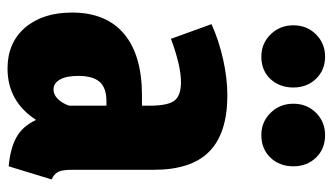

<svg xmlns="http://www.w3.org/2000/svg" viewBox="-202 -642 862 497"><g transform="rotate(90 228.5 -393.0)"><path d="M444 -96 410 15Q364 11 335 -5Q306 -21 290 -56Q242 18 157 18Q90 18 51 -27.5Q12 -73 12 -149Q12 -237 67 -283.5Q122 -330 227 -330H253V-351Q253 -397 240 -414Q227 -431 192 -431Q150 -431 80 -405L42 -510Q84 -529 133 -540Q182 -551 226 -551Q324 -551 371.5 -504.5Q419 -458 419 -361V-150Q419 -125 424 -114Q429 -103 444 -96ZM253 -141V-238H241Q207 -238 191.5 -220.5Q176 -203 176 -165Q176 -134 185.5 -117.5Q195 -101 211 -101Q224 -101 235 -111.5Q246 -122 253 -141ZM206 -722Q206 -686 184 -662.5Q162 -639 126 -639Q92 -639 68.5 -663Q45 -687 45 -722Q45 -757 68.5 -780.5Q92 -804 126 -804Q161 -804 183.5 -780.5Q206 -757 206 -722ZM410 -722Q410 -686 387.5 -662.5Q365 -639 329 -639Q295 -639 271.5 -663Q248 -687 248 -722Q248 -757 271.5 -780.5Q295 -804 329 -804Q365 -804 387.5 -780.5Q410 -757 410 -722Z"/></g></svg>

Font: Fira Sans Compressed ExtraBold
Style: Regular
Weight: 800
Width: 1
Designer: bBox Type GmbH & Carrois Corporate GbR & Edenspiekermann AG
Foundry: bBox Type GmbH & Carrois Corporate GbR & Edenspiekermann AG
Version: Version 4.301